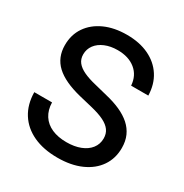

<svg xmlns="http://www.w3.org/2000/svg" viewBox="-173 -874 976 1020"><g transform="rotate(30 315.5 -364.0)"><path d="M319.8 11.7Q233.9 11.7 171.4 -17.3Q108.9 -46.4 75 -100.1Q41 -153.8 40 -228.5H148.9Q149.9 -182.6 170.9 -149.9Q191.9 -117.2 230.2 -100.3Q268.6 -83.5 319.8 -83.5Q368.7 -83.5 405 -97.7Q441.4 -111.8 461.9 -138.2Q482.4 -164.6 482.4 -199.7Q482.4 -228.5 467.5 -249.3Q452.6 -270 422.1 -285.2Q391.6 -300.3 343.3 -312L262.2 -331.5Q156.7 -357.4 106.2 -404.5Q55.7 -451.7 55.7 -526.9Q55.7 -590.8 88.4 -638.4Q121.1 -686 179.4 -712.4Q237.8 -738.8 314.9 -738.8Q392.6 -738.8 450 -711.4Q507.3 -684.1 539.6 -634Q571.8 -584 573.7 -515.6H468.3Q463.9 -575.7 422.1 -609.6Q380.4 -643.6 313 -643.6Q269.5 -643.6 235.8 -629.4Q202.1 -615.2 183.3 -590.1Q164.6 -564.9 164.6 -532.7Q164.6 -504.4 180.2 -484.6Q195.8 -464.8 226.3 -450.4Q256.8 -436 302.2 -425.3L378.4 -406.2Q428.7 -394.5 468.3 -376.7Q507.8 -358.9 535.2 -334.5Q562.5 -310.1 576.9 -277.8Q591.3 -245.6 591.3 -204.1Q591.3 -139.6 558.1 -91.1Q524.9 -42.5 463.9 -15.4Q402.8 11.7 319.8 11.7Z"/></g></svg>

Font: Inter 28pt Medium
Style: Regular
Weight: 500
Designer: Rasmus Andersson
Foundry: rsms
Version: Version 4.001;git-66647c0bb